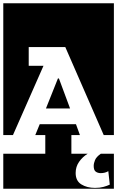

<svg xmlns="http://www.w3.org/2000/svg" viewBox="-30 -937 714 1170"><path d="M49 -114H-10V-917H664V-114H602L368 -650H145V-536H235ZM329 -459 397 -276H250L323 -459ZM-10 213V0H246V-114H185L212 -180H433L457 -114H405V0H504Q473 19 452 49Q431 79 431 117Q431 165 465.5 186.5Q500 208 549 208Q578 208 600 202Q622 196 639 188L630 106Q610 118 584 118Q566 118 553.5 109Q541 100 541 74Q541 58 549 38.5Q557 19 584 0H664V213Z"/></svg>

Font: Zilla Slab Highlight
Style: Bold
Weight: 700
Designer: Typotheque Type Foundry
Foundry: Typotheque type foundry
Version: Version 1.1; 2017; ttfautohint (v1.6)